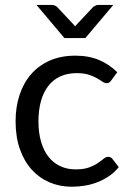

<svg xmlns="http://www.w3.org/2000/svg" viewBox="-20 -736 518 764"><path d="M423 -416.5Q419 -411 415 -408Q411 -405 404 -405Q396.5 -405 387.5 -411.2Q378.5 -417.5 365.2 -425Q352 -432.5 332.8 -438.8Q313.5 -445 285.5 -445Q248 -445 219.5 -431.8Q191 -418.5 171.8 -393.5Q152.5 -368.5 142.8 -333Q133 -297.5 133 -253.5Q133 -207.5 143.5 -171.8Q154 -136 173.2 -111.8Q192.5 -87.5 219.8 -74.8Q247 -62 281 -62Q313.5 -62 334.5 -69.8Q355.5 -77.5 369.2 -87Q383 -96.5 392.2 -104.2Q401.5 -112 410.5 -112Q421.5 -112 427.5 -103.5L452.5 -71Q436 -50.5 415 -36Q394 -21.5 369.8 -11.8Q345.5 -2 319 2.5Q292.5 7 265 7Q217.5 7 176.8 -10.5Q136 -28 106 -61.2Q76 -94.5 59 -143Q42 -191.5 42 -253.5Q42 -310 57.8 -358Q73.5 -406 103.8 -440.8Q134 -475.5 178.2 -495Q222.5 -514.5 280 -514.5Q333.5 -514.5 374.2 -497.2Q415 -480 446.5 -448.5ZM431 -716.5 319.5 -584.5H236.5L125 -716.5H186.5Q192.5 -716.5 198 -714Q203.5 -711.5 206.5 -709L270.5 -641Q273 -638.5 274.8 -636Q276.5 -633.5 279 -631Q281.5 -633.5 283.2 -636Q285 -638.5 287.5 -641L351.5 -709Q355 -711.5 360.5 -714Q366 -716.5 371.5 -716.5Z"/></svg>

Font: Lato-Regular
Style: Regular
Weight: 400
Designer: Lukasz Dziedzic with Adam Twardoch and Botio Nikoltchev
Foundry: tyPoland Lukasz Dziedzic
Version: Version 2.015; 2015-08-06; http://www.latofonts.com/